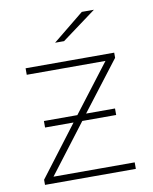

<svg xmlns="http://www.w3.org/2000/svg" viewBox="-82 -782 670 843"><g transform="rotate(-10 253.0 -360.0)"><path d="M455 -29V0H50V-23L221 -248H94V-277H243L406 -490H55V-519H450V-496L282 -277H411V-248H260L93 -29ZM341 -720H395L242 -607H202Z"/></g></svg>

Font: Montserrat Alternates ExLight
Style: Regular
Weight: 275
Designer: Julieta Ulanovsky
Foundry: Julieta Ulanovsky
Version: Version 7.200